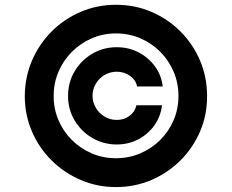

<svg xmlns="http://www.w3.org/2000/svg" viewBox="-20 -758 955 790"><path d="M260 -363.3Q260 -418.9 286.8 -464.3Q313.7 -509.7 359.4 -536.8Q405.2 -563.9 460.4 -563.7Q509.1 -563.9 550 -542.6Q591 -521.3 617.6 -484.8Q644.2 -448.3 649.6 -402.1H544.3Q538.8 -428.9 514.8 -445.9Q490.8 -462.9 460.4 -462.9Q433.1 -462.9 410.5 -449.7Q388 -436.4 374.5 -413.9Q360.9 -391.3 360.7 -363.9Q360.9 -336.6 374.5 -314.1Q388 -291.5 410.5 -278.1Q433.1 -264.6 460.4 -264.6Q490.8 -264.5 513.2 -281.4Q535.6 -298.4 541.2 -324.8H646.5Q641.3 -278.9 615.4 -242.4Q589.5 -206 549.3 -184.8Q509.1 -163.7 460.4 -163.5Q405.2 -163.7 359.4 -190.5Q313.7 -217.4 286.8 -262.9Q260 -308.4 260 -363.3ZM457 11.7Q379.9 11.7 311.8 -17.6Q243.7 -46.9 191.9 -98.4Q140.1 -149.9 111.1 -217.8Q82 -285.6 82 -363.3Q82.5 -440.9 111.8 -509Q141.1 -577.1 192.6 -628.7Q244.1 -680.2 312 -709.2Q379.9 -738.3 457 -738.3Q535.2 -738.3 603 -709.2Q670.9 -680.2 722.4 -628.7Q773.9 -577.1 803 -509Q832 -440.9 832 -363.3Q832.5 -285.6 803.5 -217.8Q774.4 -149.9 722.9 -98.4Q671.4 -46.9 603.3 -17.6Q535.2 11.7 457 11.7ZM457 -107Q510.4 -107 557.2 -127Q604 -146.9 639.3 -182.1Q674.6 -217.3 694.4 -263.7Q714.3 -310.1 714.3 -363.3Q714.3 -416.7 694.2 -463.4Q674.2 -510.1 638.9 -545.4Q603.5 -580.7 557 -600.6Q510.4 -620.5 457 -620.5Q404.3 -620.5 357.9 -600.4Q311.5 -580.4 276.2 -545.1Q240.8 -509.8 220.8 -463.1Q200.8 -416.5 200.8 -363.3Q200.6 -310.5 220.4 -264Q240.1 -217.5 275.6 -182.2Q311 -146.9 357.4 -127Q403.8 -107 457 -107Z"/></svg>

Font: Inter V
Style: 
Weight: 400
Designer: Rasmus Andersson
Foundry: rsms
Version: Version 4.000;git-a3f224843